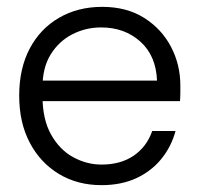

<svg xmlns="http://www.w3.org/2000/svg" viewBox="-20 -528 597 560"><path d="M276 12Q206 12 152 -20.5Q98 -53 67 -111.5Q36 -170 36 -249Q36 -328 66.5 -386Q97 -444 152 -476Q207 -508 278 -508Q350 -508 401 -475.5Q452 -443 479 -391Q506 -339 506 -279Q506 -269 506 -258Q506 -247 505 -233H90V-293H438Q435 -366 389 -407Q343 -448 275 -448Q230 -448 191 -428Q152 -408 128 -369.5Q104 -331 104 -274V-247Q104 -180 129 -135.5Q154 -91 193.5 -69.5Q233 -48 276 -48Q332 -48 370 -74Q408 -100 424 -146H492Q480 -101 451 -65Q422 -29 378 -8.5Q334 12 276 12Z"/></svg>

Font: Host Grotesk Light
Style: Regular
Weight: 300
Designer: Doukan Karapınar
Foundry: Element Type
Version: Version 1.003